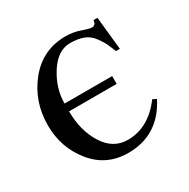

<svg xmlns="http://www.w3.org/2000/svg" viewBox="-115 -566 670 681"><g transform="rotate(-30 219.5 -225.0)"><path d="M392 -113 407 -105Q348 10 224 10Q135 10 80 -58Q25 -126 25 -217Q25 -315 84 -387.5Q143 -460 237 -460Q268 -460 296 -450Q324 -440 335 -440Q350 -440 352 -460H368L382 -325H366Q356 -350 350 -362.5Q344 -375 329.5 -394.5Q315 -414 292.5 -422.5Q270 -431 239 -431Q188 -431 151.5 -374Q115 -317 115 -255H310V-223H115Q115 -144 150.5 -87.5Q186 -31 246 -31Q331 -31 392 -113Z"/></g></svg>

Font: STIX
Style: Regular
Weight: 400
Designer: MicroPress Inc., with final additions and corrections provided by Coen Hoffman, Elsevier (retired)
Version: Version 1.1.1